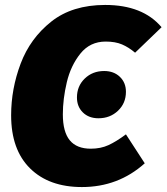

<svg xmlns="http://www.w3.org/2000/svg" viewBox="-20 -736 673 776"><path d="M633 -626 526 -523Q500 -545 473 -556.5Q446 -568 407 -568Q344 -568 305 -519.5Q266 -471 250 -403.5Q234 -336 234 -274Q234 -203 262 -169Q290 -135 347 -135Q387 -135 418.5 -149.5Q450 -164 489 -193L565 -76Q458 20 311 20Q178 20 101.5 -55.5Q25 -131 25 -270Q25 -377 63.5 -479Q102 -581 187 -648.5Q272 -716 405 -716Q557 -716 633 -626ZM291 -342Q291 -388 322.5 -418.5Q354 -449 401 -449Q440 -449 464.5 -425.5Q489 -402 489 -365Q489 -319 457 -288.5Q425 -258 378 -258Q339 -258 315 -281.5Q291 -305 291 -342Z"/></svg>

Font: Fira Sans Black
Style: Italic
Weight: 900
Italic angle: -8°
Designer: Carrois Corporate & Edenspiekermann AG
Foundry: Carrois Corporate GbR & Edenspiekermann AG
Version: Version 4.203